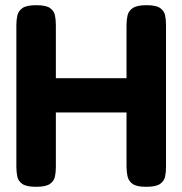

<svg xmlns="http://www.w3.org/2000/svg" viewBox="-20 -710 702 739"><path d="M543 9Q506 9 490.5 -2Q475 -13 471 -31Q467 -49 467 -68V-614Q467 -634 471 -651Q475 -668 491 -679Q507 -690 544 -690Q581 -690 596.5 -679Q612 -668 615.5 -651Q619 -634 619 -613V-67Q619 -48 615.5 -30.5Q612 -13 596 -2Q580 9 543 9ZM119 9Q82 9 66 -2Q50 -13 46.5 -31Q43 -49 43 -68V-614Q43 -634 47 -651Q51 -668 66.5 -679Q82 -690 120 -690Q157 -690 172.5 -679Q188 -668 191.5 -651Q195 -634 195 -613V-67Q195 -48 191.5 -30.5Q188 -13 172 -2Q156 9 119 9ZM171 -277V-409H483V-277Z"/></svg>

Font: Fredoka SemiBold
Style: Regular
Weight: 600
Designer: Ben Nathan
Foundry: Milena B. Brandão, Ben Nathan
Version: Version 2.001